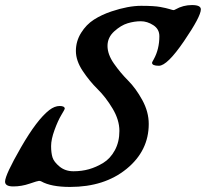

<svg xmlns="http://www.w3.org/2000/svg" viewBox="-33 -724 814 759"><path d="M555 -234Q555 -128 467.5 -56.5Q380 15 244 15Q169 15 130 -7Q126 -9 121 -9Q116 -9 84 2Q52 13 19.5 13Q-13 13 -13 -6Q-13 -32 50 -141.5Q113 -251 162 -289Q183 -305 203 -305Q223 -305 223 -294Q223 -292 209.5 -269.5Q196 -247 182.5 -210Q169 -173 169 -146.5Q169 -120 174.5 -102Q180 -84 202.5 -65.5Q225 -47 257.5 -47Q290 -47 318.5 -55Q347 -63 375 -80Q403 -97 421 -130Q439 -163 439 -206.5Q439 -250 412 -295Q385 -340 353 -371.5Q321 -403 294 -443.5Q267 -484 267 -522.5Q267 -561 287.5 -594Q308 -627 338.5 -646.5Q369 -666 408 -679Q474 -701 525 -701Q576 -701 600.5 -696.5Q625 -692 637.5 -688Q650 -684 653 -684Q656 -684 661 -687Q691 -704 726 -704Q761 -704 761 -687Q761 -659 694.5 -561.5Q628 -464 595 -464Q568 -464 568 -476Q568 -478 575 -490Q597 -530 597 -581Q597 -609 573 -624.5Q549 -640 523.5 -640Q498 -640 471.5 -632Q445 -624 418.5 -600Q392 -576 392 -542.5Q392 -509 417.5 -472.5Q443 -436 473.5 -405.5Q504 -375 529.5 -328.5Q555 -282 555 -234Z"/></svg>

Font: Condiment
Style: Regular
Weight: 400
Designer: Angel Koziupa, Alejandro Paul
Foundry: Angel Koziupa, Alejandro Paul
Version: Version 1.001